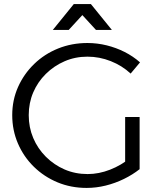

<svg xmlns="http://www.w3.org/2000/svg" viewBox="-20 -916 793 942"><path d="M621 -555Q579 -594 523.5 -616Q468 -638 409 -638Q349 -638 297 -615.5Q245 -593 205 -553.5Q165 -514 143 -462.5Q121 -411 121 -351Q121 -291 143 -239Q165 -187 205 -147Q245 -107 297 -84.5Q349 -62 410 -62Q465 -62 520 -83.5Q575 -105 618 -141L665 -86Q631 -59 588 -38Q545 -17 498.5 -5.5Q452 6 405 6Q328 6 262 -21.5Q196 -49 146 -98Q96 -147 68 -212Q40 -277 40 -351Q40 -425 68.5 -489Q97 -553 147.5 -602Q198 -651 265 -678Q332 -705 409 -705Q457 -705 503.5 -693.5Q550 -682 591.5 -661Q633 -640 667 -610ZM594 -342H665V-86H594ZM342 -896H426L529 -769H451L361 -867H407L317 -769H239Z"/></svg>

Font: Alexandria Light
Style: Regular
Weight: 300
Designer: Mohamed Gaber
Foundry: Kief Type Foundry
Version: Version 5.100